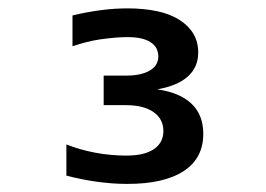

<svg xmlns="http://www.w3.org/2000/svg" viewBox="-20 -987 642 463"><path d="M287.1 -543.5Q267.6 -543.5 249.5 -544.9Q231.4 -546.4 212.9 -548.8Q175.8 -554.2 140.1 -563.5V-638.7Q154.8 -632.8 172.1 -627.7Q189.5 -622.6 210 -618.7Q228.5 -615.2 247.8 -613.5Q267.1 -611.8 283.2 -611.8Q307.6 -611.8 323.5 -615.7Q339.4 -619.6 351.1 -627.4Q374 -643.1 374 -670.9Q374 -700.2 350.1 -716.8Q326.2 -733.4 284.2 -733.4H230V-804.7H284.2Q320.3 -804.7 341.3 -816.9Q361.8 -829.1 361.8 -851.1Q361.8 -860.4 357.7 -869.4Q353.5 -878.4 342.8 -885.3Q333 -891.6 319.6 -894.5Q306.2 -897.5 286.1 -897.5Q272 -897.5 255.4 -896Q238.8 -894.5 221.7 -892.1Q204.6 -889.6 188 -885.3Q171.4 -880.9 154.8 -875.5V-949.7Q170.4 -953.6 187.5 -956.8Q204.6 -960 222.7 -962.4Q239.7 -964.8 256.3 -965.8Q272.9 -966.8 288.6 -966.8Q325.7 -966.8 357.9 -960.2Q390.1 -953.6 413.6 -938.5Q435.5 -924.3 446.8 -904.8Q458 -885.3 458 -860.4Q458 -824.7 432.6 -802.2Q407.2 -779.8 358.9 -771.5Q413.1 -764.2 441.9 -736.8Q470.2 -710 470.2 -664.1Q470.2 -605.5 423.3 -574.7Q376 -543.5 287.1 -543.5Z"/></svg>

Font: Hack
Style: Bold
Weight: 700
Monospace: yes
Designer: Christopher Simpkins
Foundry: Christopher Simpkins
Version: Version 2.017